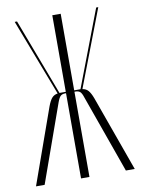

<svg xmlns="http://www.w3.org/2000/svg" viewBox="-81 -755 596 810"><g transform="rotate(-10 217.5 -349.5)"><path d="M430 0H392L273 -334Q267 -353 260 -359Q253 -365 240 -365H236V0H200V-365H197Q184 -365 177 -359Q170 -353 163 -334L44 0H7L122 -323Q131 -347 140.5 -357.5Q150 -368 165 -370L39 -699H49L173 -371H183H200V-699H236V-371H253H263L388 -699H397L271 -370Q286 -368 295.5 -357.5Q305 -347 314 -323Z"/></g></svg>

Font: Moniqa ExtLt Narrow Display
Style: Regular
Weight: 200
Width: 4
Designer: Rajesh Rajput
Foundry: Rajesh Rajput
Version: Version 1.000